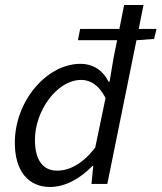

<svg xmlns="http://www.w3.org/2000/svg" viewBox="-20 -732 643 764"><path d="M603 -617H532L551 -712H474L455 -617H299L290 -572H446L432 -502L416 -407H412C391 -450 352 -478 300 -478C166 -478 39 -330 39 -164C39 -50 94 12 179 12C240 12 300 -22 348 -72H351L344 0H407L523 -572L593 -577ZM359 -145C311 -82 258 -53 207 -53C153 -53 119 -92 119 -176C119 -291 207 -414 303 -414C340 -414 374 -393 400 -342Z"/></svg>

Font: Cambridge Sans Italic
Style: Regular
Weight: 400
Italic angle: -11°
Version: Version 2.000;PS 002.000;hotconv 1.0.88;makeotf.lib2.5.64775